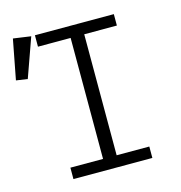

<svg xmlns="http://www.w3.org/2000/svg" viewBox="-131 -793 836 886"><g transform="rotate(-15 286.5 -349.5)"><path d="M488.5 -687V-632.5H332.5V-54.5H488.5V0H111.5V-54.5H267.5V-632.5H111.5V-687ZM9.5 -699 94 -687 27.5 -500.5 -27 -508.5Z"/></g></svg>

Font: Fira Code Light Light
Style: Regular
Weight: 300
Monospace: yes
Version: Version 5.002